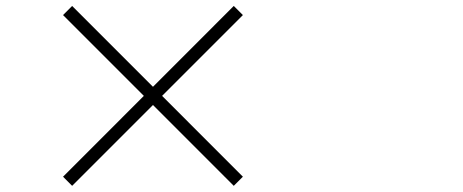

<svg xmlns="http://www.w3.org/2000/svg" viewBox="-20 -678 1540 638"><path d="M219.7 -60.5 189.5 -90.8 458 -359.4 189.5 -627.9 219.7 -658.2 488.3 -389.6 756.8 -658.2 787.1 -627.9 518.6 -359.4 787.1 -90.8 756.8 -60.5 488.3 -329.1Z"/></svg>

Font: Bpmf Zihi Box R
Style: R
Weight: 400
Foundry: But Ko
Version: Version 1.320